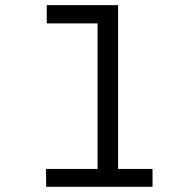

<svg xmlns="http://www.w3.org/2000/svg" viewBox="-20 -720 740 740"><path d="M435.1 -68.8H567.9V0H158.2L157.2 -68.8H356V-629.9H160.2V-700.2H435.1Z"/></svg>

Font: Argentum Sans Light
Style: Regular
Weight: 300
Designer: Julieta Ulanovsky (Modified by Cristiano Sobral)
Foundry: Julieta Ulanovsky
Version: Version 1.000; ttfautohint (v1.5.65-e2d9)